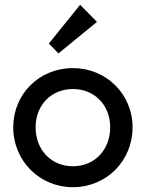

<svg xmlns="http://www.w3.org/2000/svg" viewBox="-20 -768 606 798"><path d="M223 -546 383 -677 313 -748 183 -587ZM283 10C422 10 531 -99 531 -239C531 -377 421 -485 283 -485C143 -485 35 -377 35 -239C35 -100 144 10 283 10ZM283 -77C193 -77 128 -145 128 -239C128 -331 193 -398 283 -398C372 -398 438 -332 438 -239C438 -145 373 -77 283 -77Z"/></svg>

Font: Outfit
Style: Regular
Weight: 400
Designer: Rodrigo Fuenzalida
Foundry: fragTYPE
Version: Version 1.100;gftools[0.9.27]